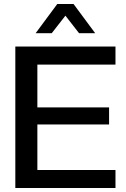

<svg xmlns="http://www.w3.org/2000/svg" viewBox="-20 -946 632 966"><path d="M561 0H57.1V-711.9H561V-621.1H168V-405.8H528.8V-319.8H168V-90.8H561ZM459 -778.8H377.9L309.1 -867.2L240.2 -778.8H159.2L268.1 -925.8H350.1Z"/></svg>

Font: Creato Display Medium
Style: Regular
Weight: 500
Version: Version 1.000